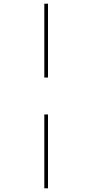

<svg xmlns="http://www.w3.org/2000/svg" viewBox="-20 -780 501 1040"><path d="M220 -360H240V-760H220ZM220 240H240V-160H220Z"/></svg>

Font: Noto Serif Display ExtraCondensed ExtraBold
Style: Regular
Weight: 800
Width: 2
Designer: Monotype Design Team
Foundry: Monotype Imaging Inc.
Version: Version 2.009